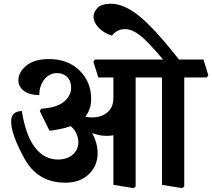

<svg xmlns="http://www.w3.org/2000/svg" viewBox="-20 -963 1117 1011"><path d="M1051.3 -649.4 1077.1 -566.4 1068.8 -555.2H950.2V19L939.5 27.8L833 10.3V-555.2H694.3V19L683.6 27.8L577.1 10.3V-251Q566.4 -249 558.8 -248.3Q551.3 -247.6 542 -247.6Q522.5 -247.6 505.4 -251Q488.3 -254.4 464.8 -262.2Q478.5 -238.3 486.3 -211.2Q494.1 -184.1 494.1 -157.2Q494.1 -89.8 447.5 -45.4Q400.9 -1 323.7 -1Q178.2 -1 108.4 -128.7Q38.6 -256.3 38.6 -322.3Q38.6 -347.2 50.5 -361.8Q62.5 -376.5 94.7 -378.9Q115.7 -249 164.6 -186Q213.4 -123 284.7 -123Q333 -123 362.8 -148.7Q392.6 -174.3 392.6 -213.9Q392.6 -236.8 382.1 -260Q371.6 -283.2 352.1 -298.8Q329.6 -290.5 301.5 -284.4Q273.4 -278.3 240.7 -274.4L189.5 -378.4L196.8 -390.6Q277.3 -395.5 315.9 -426.8Q354.5 -458 354.5 -502Q354.5 -536.6 333.7 -557.4Q313 -578.1 281.2 -578.1Q240.2 -578.1 213.6 -544.9Q187 -511.7 187 -462.4Q136.2 -462.4 106.4 -484.1Q76.7 -505.9 76.7 -541Q76.7 -581.5 117.7 -616.7Q158.7 -651.9 238.3 -651.9Q337.9 -651.9 398.9 -591.8Q460 -531.7 460 -442.4Q460 -415 452.9 -392.8Q445.8 -370.6 429.2 -348.1Q439.5 -346.2 448.7 -345.5Q458 -344.7 465.8 -344.7Q513.7 -344.7 545.4 -371.3Q577.1 -397.9 577.1 -447.8V-555.2H497.6L471.7 -638.2L480 -649.4H838.9Q753.9 -750 713.6 -779.8Q673.3 -809.6 638.2 -809.6Q614.3 -809.6 596.9 -799.6Q579.6 -789.6 569.8 -775.4Q526.4 -788.6 499.5 -817.1Q472.7 -845.7 472.7 -875.5Q472.7 -900.4 494.1 -921.9Q515.6 -943.4 563.5 -943.4Q630.9 -943.4 709.7 -881.3Q788.6 -819.3 922.9 -649.4Z"/></svg>

Font: Sitara
Style: Bold
Weight: 700
Designer: Neelakash Kshetrimayum
Foundry: Neelakash Kshetrimayum
Version: Version 1.000;PS Version 1.000;PS 1.0;hotconv 1.;hotconv 1.0